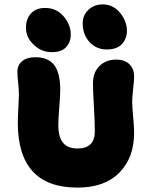

<svg xmlns="http://www.w3.org/2000/svg" viewBox="-20 -893 699 873"><path d="M464.8 -668Q418.5 -668 387.2 -701.7Q356 -735.4 356 -787.1Q356 -824.2 382.3 -848.6Q408.7 -873 446.8 -873Q494.6 -873 525.9 -834.7Q557.1 -796.4 557.1 -752.9Q557.1 -717.3 534.4 -692.6Q511.7 -668 464.8 -668ZM215.8 -655.8Q168.5 -655.8 133.3 -689.5Q98.1 -723.1 98.1 -766.1Q98.1 -808.1 121.3 -832.5Q144.5 -856.9 185.1 -856.9Q236.8 -856.9 269.3 -818.6Q301.8 -780.3 301.8 -735.8Q301.8 -702.1 280.8 -679Q259.8 -655.8 215.8 -655.8ZM332 -40Q61 -40 61 -335Q61 -359.9 63.5 -402.6Q65.9 -445.3 65.9 -459Q65.9 -488.8 62.5 -517.6Q59.1 -546.4 59.1 -566.9Q59.1 -597.2 80.8 -615Q102.5 -632.8 141.1 -632.8Q198.2 -632.8 226.1 -597.7Q253.9 -562.5 253.9 -483.9Q253.9 -460.9 249.5 -404.8Q245.1 -348.6 245.1 -325.2Q245.1 -270 266.6 -243.9Q288.1 -217.8 333 -217.8Q411.1 -217.8 411.1 -295.9Q411.1 -340.8 407 -407.7Q402.8 -474.6 402.8 -515.1Q402.8 -564 432.4 -593Q461.9 -622.1 508.8 -622.1Q546.4 -622.1 568.1 -601.3Q589.8 -580.6 589.8 -544.9Q589.8 -527.3 585.4 -489Q581.1 -450.7 581.1 -430.2Q581.1 -408.2 585.4 -362.3Q589.8 -316.4 589.8 -289.1Q589.8 -176.3 522.9 -108.2Q456.1 -40 332 -40Z"/></svg>

Font: Shantell Sans Irregular
Style: Regular
Weight: 800
Designer: Stephen Nixon, Anya Danilova, Shantell Martin
Foundry: Arrow Type
Version: Version 1.006;[9816181b4]